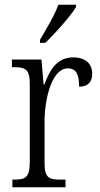

<svg xmlns="http://www.w3.org/2000/svg" viewBox="-20 -786 420 806"><path d="M148 -619V-606H170C214 -648 278 -721 299 -756V-766H225C209 -721 177 -669 148 -619ZM32 0H255V-32H235C186 -32 167 -38 167 -103V-275C167 -374 199 -499 264 -499C302 -499 312 -471 312 -422C351 -422 367 -444 367 -476C367 -517 341 -545 287 -545C217 -545 188 -489 166 -431H163L154 -536H30V-504H35C86 -504 105 -497 105 -433V-106C105 -39 86 -32 37 -32H32Z"/></svg>

Font: Noto Serif Hebrew Condensed Light
Style: Regular
Weight: 300
Width: 3
Designer: Monotype Design Team
Foundry: Monotype Imaging Inc.
Version: Version 2.004